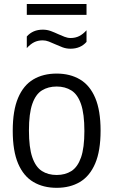

<svg xmlns="http://www.w3.org/2000/svg" viewBox="-20 -912 556 942"><path d="M258 9.5Q192.5 9.5 144 -19Q95.5 -47.5 69 -109.2Q42.5 -171 42.5 -270.5Q42.5 -370 68.8 -431.8Q95 -493.5 143.2 -522.2Q191.5 -551 258 -551Q324 -551 372.5 -522.2Q421 -493.5 447.2 -431.8Q473.5 -370 473.5 -271Q473.5 -171.5 447 -109.8Q420.5 -48 372.2 -19.2Q324 9.5 258 9.5ZM258 -53.5Q300 -53.5 330.5 -73Q361 -92.5 377.5 -139.5Q394 -186.5 394 -269Q394 -353.5 377.5 -401.2Q361 -449 330.2 -468.2Q299.5 -487.5 258 -487.5Q216.5 -487.5 185.8 -468.5Q155 -449.5 138.5 -402.2Q122 -355 122 -272Q122 -188 138.5 -140.2Q155 -92.5 185.5 -73Q216 -53.5 258 -53.5ZM326 -673Q305 -673 286.5 -680Q268 -687 250.5 -695Q234.5 -702.5 219.5 -708.2Q204.5 -714 189.5 -714Q166 -714 147.5 -704.8Q129 -695.5 111.5 -676V-733Q141 -766.5 190 -766.5Q211 -766.5 229.8 -759.5Q248.5 -752.5 265.5 -744.5Q281.5 -737.5 296.5 -731.5Q311.5 -725.5 326.5 -725.5Q350 -725.5 368.8 -735Q387.5 -744.5 404.5 -763.5V-706.5Q375 -673 326 -673ZM111.5 -839V-892.5H404.5V-839Z"/></svg>

Font: Encode Sans SemiCondensed
Style: Regular
Weight: 400
Width: 4
Designer: Multiple Designers
Foundry: Impallari Type
Version: Version 3.002